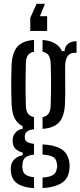

<svg xmlns="http://www.w3.org/2000/svg" viewBox="-20 -815 420 1002"><path d="M157.5 167Q102 163.5 71.8 143.5Q41.5 123.5 37.5 85Q36.5 78.5 36 72.5Q35.5 66.5 36.5 60.5Q38 33 55 16.5Q72 0 98.5 -5V-18.5Q49.5 -32 46.5 -71Q46 -77.5 46 -80.8Q46 -84 46.5 -90Q48 -110 62.5 -125Q77 -140 98 -142.5V-156.5Q70 -170.5 56.2 -198.5Q42.5 -226.5 40.5 -271.5Q39.5 -301.5 39 -325.5Q38.5 -349.5 38.5 -372Q38.5 -394.5 39 -419.5Q39.5 -444.5 40.5 -477.5Q44 -541.5 71.2 -572Q98.5 -602.5 157.5 -606.5V-545Q136 -541 126 -527Q116 -513 115 -485Q114 -447.5 113.5 -409.2Q113 -371 113.5 -334.2Q114 -297.5 115 -263.5Q116 -235.5 126.2 -221.8Q136.5 -208 157.5 -203.5V-140.5Q133 -138 121.2 -128.5Q109.5 -119 109.5 -104V-98Q109.5 -82.5 120.2 -75Q131 -67.5 157.5 -64V-7.5Q132 -6 115.5 4.5Q99 15 97.5 40.5Q96 46.5 96 52Q96 57.5 97.5 63.5Q99 88 115.5 97.8Q132 107.5 157.5 110ZM202 -142.5V-203.5Q223 -208 233 -221.8Q243 -235.5 244.5 -263.5Q246 -297.5 246.2 -334.2Q246.5 -371 246.2 -409.2Q246 -447.5 244.5 -485Q243 -513 233.2 -527Q223.5 -541 202 -545V-606.5Q279.5 -600.5 303.5 -548H316.5Q318.5 -573 335.2 -586.5Q352 -600 379.5 -600V-539.5H369Q345.5 -539.5 332.8 -521.8Q320 -504 320 -467.5V-442Q320 -408.5 320.2 -382.5Q320.5 -356.5 320.5 -330.8Q320.5 -305 319 -271.5Q316 -208 288.8 -177.2Q261.5 -146.5 202 -142.5ZM202 166.5V111.5Q235 110 254.5 99.5Q274 89 277 62Q279 56 278.8 50.2Q278.5 44.5 277 39Q273.5 11.5 254.2 2.5Q235 -6.5 202 -8V-61.5Q268 -58 302.5 -35.2Q337 -12.5 342.5 38Q343 43.5 343.2 50.8Q343.5 58 342.5 66.5Q337.5 120 298.8 142Q260 164 202 166.5ZM214.5 -795 188.5 -730.5H226V-653.5H138V-722L171 -795Z"/></svg>

Font: Big Shoulders Stencil Display Thin Medium
Style: Regular
Weight: 500
Version: Version 2.001